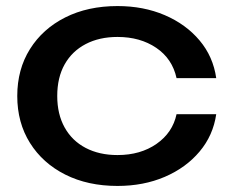

<svg xmlns="http://www.w3.org/2000/svg" viewBox="-20 -600 764 634"><path d="M694 -223Q684 -153 639 -99.5Q594 -46 524 -16Q454 14 368 14Q270 14 195.5 -23.5Q121 -61 79 -128Q37 -195 37 -283Q37 -371 79 -438Q121 -505 195.5 -542.5Q270 -580 368 -580Q454 -580 524 -550Q594 -520 639 -466.5Q684 -413 694 -342H563Q549 -406 496 -442Q443 -478 368 -478Q308 -478 263 -454.5Q218 -431 193.5 -387.5Q169 -344 169 -283Q169 -223 193.5 -179Q218 -135 263 -111.5Q308 -88 368 -88Q444 -88 497 -125Q550 -162 563 -223Z"/></svg>

Font: Unbounded
Style: Regular
Weight: 400
Designer: Luke Prowse, Jean-Baptiste Morizot, Fátima Lázaro, Florian Runge
Foundry: NaN
Version: Version 1.701;gftools[0.9.28.dev5+ged2979d]